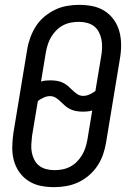

<svg xmlns="http://www.w3.org/2000/svg" viewBox="-20 -763 540 791"><path d="M203 8Q174 8 147 2.5Q120 -3 97.5 -17.5Q75 -32 59.5 -54Q44 -76 37 -102.5Q30 -129 30.5 -157.5Q31 -186 35 -214L92 -559Q96 -584 105 -608.5Q114 -633 128 -655Q142 -677 163 -694.5Q184 -712 207 -723Q230 -734 255.5 -738.5Q281 -743 306 -743Q335 -743 362 -737.5Q389 -732 411.5 -717.5Q434 -703 449.5 -681Q465 -659 472 -632.5Q479 -606 479 -577.5Q479 -549 474 -521L417 -176Q413 -151 404.5 -126.5Q396 -102 381.5 -80Q367 -58 346.5 -40.5Q326 -23 302.5 -12Q279 -1 253.5 3.5Q228 8 203 8ZM323 -368Q336 -368 349 -374Q362 -380 373 -388L397 -532Q400 -549 400.5 -566.5Q401 -584 398 -600Q395 -616 387.5 -630.5Q380 -645 368 -654.5Q356 -664 339.5 -668.5Q323 -673 305 -673Q289 -673 272.5 -670Q256 -667 240.5 -659Q225 -651 212.5 -638.5Q200 -626 191 -611Q182 -596 177 -580Q172 -564 169 -548L149 -427Q158 -430 167.5 -431Q177 -432 186 -432Q200 -432 213.5 -430Q227 -428 238.5 -422.5Q250 -417 259.5 -409Q269 -401 278 -392Q287 -383 298 -375.5Q309 -368 323 -368ZM204 -62Q220 -62 236.5 -65Q253 -68 268.5 -76Q284 -84 296.5 -96.5Q309 -109 318 -124Q327 -139 332 -155Q337 -171 340 -187L360 -308Q351 -305 341.5 -304Q332 -303 323 -303Q309 -303 296 -305Q283 -307 271 -312.5Q259 -318 249.5 -326Q240 -334 231 -343Q222 -352 211 -359.5Q200 -367 186 -367Q173 -367 160 -361Q147 -355 136 -347L112 -203Q110 -186 109 -168.5Q108 -151 111 -135Q114 -119 121.5 -104.5Q129 -90 141 -80.5Q153 -71 169.5 -66.5Q186 -62 204 -62Z"/></svg>

Font: Iosevka Custom
Style: Italic
Weight: 400
Italic angle: -9°
Monospace: yes
Designer: Belleve Invis
Foundry: Belleve Invis
Version: Version 30.3.3; ttfautohint (v1.8.3)